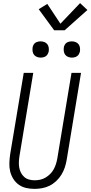

<svg xmlns="http://www.w3.org/2000/svg" viewBox="-20 -1202 580 1230"><path d="M201 8Q173 8 147 2Q121 -4 100 -19Q79 -34 65 -56.5Q51 -79 45 -104.5Q39 -130 40 -157.5Q41 -185 45 -213L132 -735H193L105 -204Q102 -185 101 -166Q100 -147 103 -129.5Q106 -112 114 -96Q122 -80 135 -68.5Q148 -57 165.5 -52Q183 -47 202 -47Q220 -47 238 -51Q256 -55 272 -64.5Q288 -74 301.5 -87.5Q315 -101 324 -117.5Q333 -134 338.5 -151.5Q344 -169 347 -186L438 -735H499L407 -177Q403 -153 395 -129Q387 -105 373.5 -83Q360 -61 340.5 -42.5Q321 -24 298 -12.5Q275 -1 250 3.5Q225 8 201 8ZM440 -833Q428 -833 416.5 -837.5Q405 -842 398 -851Q391 -860 389 -872.5Q387 -885 389 -898Q390 -906 394.5 -914.5Q399 -923 406.5 -928Q414 -933 423 -935Q432 -937 440 -937Q453 -937 464.5 -932.5Q476 -928 483 -919Q490 -910 492 -897.5Q494 -885 492 -872Q490 -864 485.5 -855.5Q481 -847 473.5 -842Q466 -837 457.5 -835Q449 -833 440 -833ZM240 -833Q228 -833 216.5 -837.5Q205 -842 198 -851Q191 -860 189 -872.5Q187 -885 189 -898Q190 -906 194.5 -914.5Q199 -923 206.5 -928Q214 -933 223 -935Q232 -937 240 -937Q253 -937 264.5 -932.5Q276 -928 283 -919Q290 -910 292 -897.5Q294 -885 292 -872Q290 -864 285.5 -855.5Q281 -847 273.5 -842Q266 -837 257.5 -835Q249 -833 240 -833ZM327 -1008 228 -1143 283 -1177 367 -1050 493 -1182 540 -1138 394 -1008Z"/></svg>

Font: Iosevka Curly Light Oblique
Style: Regular
Weight: 300
Italic angle: -9°
Monospace: yes
Designer: Belleve Invis
Foundry: Belleve Invis
Version: Version 11.1.0; ttfautohint (v1.8.3)